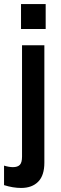

<svg xmlns="http://www.w3.org/2000/svg" viewBox="-45 -717 304 950"><path d="M59.5 213Q19.5 213 -25 199V102.5Q0 110 19 110Q42 110 53 98.8Q64 87.5 64 58V-493H174.5V88Q174.5 151 144 182Q113.5 213 59.5 213ZM59 -573.5V-697H181V-573.5Z"/></svg>

Font: HK Grotesk SemiBold
Style: Regular
Weight: 600
Designer: Alfredo Marco Pradil
Foundry: Hanken Design Co.
Version: Version 3.001;FEAKit 1.0